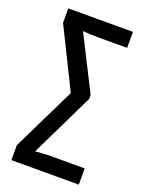

<svg xmlns="http://www.w3.org/2000/svg" viewBox="-137 -780 636 846"><g transform="rotate(20 181.0 -357.0)"><path d="M26 0V-70L171 -367L33 -646V-714H336V-639H198Q178 -639 161 -640Q144 -641 128 -642L256 -389V-371L111 -72Q130 -74 147.5 -75Q165 -76 181 -76H342V0Z"/></g></svg>

Font: Noto Sans ExtraCondensed
Style: Regular
Weight: 400
Width: 2
Designer: Monotype Design Team
Foundry: Monotype Imaging Inc.
Version: Version 2.013